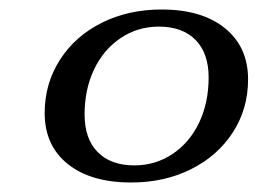

<svg xmlns="http://www.w3.org/2000/svg" viewBox="-20 -730 542 404"><path d="M74 -492Q74 -554 106 -604Q138 -654 194 -682Q250 -710 320 -710Q405 -710 453.5 -670.5Q502 -631 502 -563Q502 -501 470 -451.5Q438 -402 382 -374Q326 -346 256 -346Q171 -346 122.5 -385Q74 -424 74 -492ZM419 -567Q419 -618 391.5 -646Q364 -674 314 -674Q270 -674 234 -650Q198 -626 178 -584Q158 -542 158 -489Q158 -438 185.5 -410Q213 -382 263 -382Q307 -382 343 -406Q379 -430 399 -472Q419 -514 419 -567Z"/></svg>

Font: Fahkwang Medium
Style: Italic
Weight: 500
Italic angle: -10°
Version: Version 1.000; ttfautohint (v1.6)